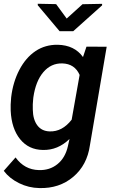

<svg xmlns="http://www.w3.org/2000/svg" viewBox="-24 -772 599 1001"><path d="M34.2 -264.6Q43.5 -343.8 76.9 -407.7Q110.4 -471.7 161.1 -505.6Q211.9 -539.6 277.3 -538.6Q364.3 -536.6 408.7 -474.6L426.8 -528.8L532.2 -528.3L444.8 -14.6Q430.2 88.9 357.7 150.1Q285.2 211.4 181.2 208.5Q125.5 207.5 75.7 183.1Q25.9 158.7 -4.4 118.7L57.1 48.8Q103.5 112.8 178.2 114.7Q234.9 116.7 275.6 83.7Q316.4 50.8 330.1 -10.3L338.4 -47.4Q277.3 11.7 199.7 9.8Q125.5 8.8 80.8 -46.4Q36.1 -101.6 31.7 -194.8Q30.3 -224.1 34.2 -264.6ZM148.9 -254.4Q146 -229.5 147 -200.7Q147.9 -148.9 170.4 -118.7Q192.9 -88.4 234.4 -86.9Q300.3 -84.5 349.6 -147.9L391.1 -381.3Q365.7 -439.5 300.8 -441.4Q242.2 -442.9 202.1 -396Q162.1 -349.1 149.9 -264.6ZM323.7 -675.3 406.2 -750 508.3 -752V-744.1L357.9 -609.4H286.6L172.9 -744.6V-752.4L268.6 -750.5Z"/></svg>

Font: Roboto Medium
Style: Italic
Weight: 500
Italic angle: -12°
Designer: Google
Version: Version 2.134; 2016